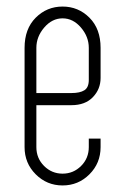

<svg xmlns="http://www.w3.org/2000/svg" viewBox="-20 -557 373 586"><path d="M91 -236V-108Q91 -74 114.5 -50.5Q138 -27 171 -27Q204 -27 227.5 -50.5Q251 -74 251 -108V-134H287V-108Q287 -59 253 -25Q219 9 171 9Q123 9 89 -25Q55 -59 55 -108V-411Q55 -469 89 -503Q123 -537 171 -537Q219 -537 253 -503Q287 -469 287 -411V-319Q287 -285 263.5 -260.5Q240 -236 198 -236ZM91 -273H198Q224 -273 237.5 -281.5Q251 -290 251 -313V-411Q251 -445 227 -473Q203 -501 171 -501Q139 -501 115 -473Q91 -445 91 -411Z"/></svg>

Font: Aaram
Style: Regular
Weight: 400
Designer: Tharique Azeez
Foundry: Tharique Azeez
Version: Version 1.7